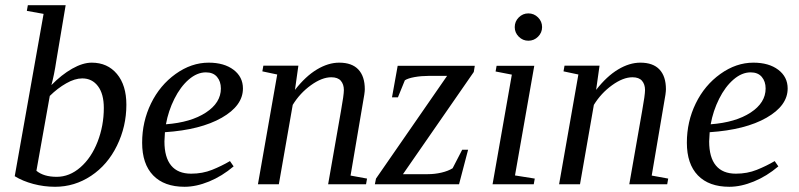

<svg xmlns="http://www.w3.org/2000/svg" viewBox="-20 -714 3095 744"><path d="M148.9 -660.2 84 -671.9 87.9 -693.8H234.4L198.2 -478.5Q189.9 -422.9 179.2 -384.3Q218.3 -424.3 259.5 -447.8Q300.8 -471.2 335.4 -471.2Q396.5 -471.2 433.1 -427.5Q469.7 -383.8 469.7 -308.1Q469.7 -224.1 433.3 -149.7Q397 -75.2 333 -32.7Q269 9.8 193.4 9.8Q150.4 9.8 109.1 -1.2Q67.9 -12.2 37.1 -31.2ZM121.1 -52.2Q149.4 -28.8 199.7 -28.8Q249.5 -28.8 291.7 -65.7Q334 -102.5 358.2 -164.8Q382.3 -227.1 382.3 -295.4Q382.3 -350.1 359.6 -380.1Q336.9 -410.2 298.8 -410.2Q270 -410.2 236.6 -391.1Q203.1 -372.1 172.9 -342.3Z M921.4 -371.1Q921.4 -304.7 839.4 -257.8Q757.3 -210.9 619.1 -201.7L617.2 -166Q617.2 -104 643.3 -72.5Q669.4 -41 720.7 -41Q764.6 -41 801.8 -55.9Q838.9 -70.8 871.1 -89.8L885.3 -69.3Q840.3 -31.2 790.3 -10.7Q740.2 9.8 695.3 9.8Q616.2 9.8 573.5 -34.4Q530.8 -78.6 530.8 -161.1Q530.8 -242.7 565.2 -313.2Q599.6 -383.8 660.6 -427.5Q721.7 -471.2 788.6 -471.2Q848.6 -471.2 885 -443.6Q921.4 -416 921.4 -371.1ZM623 -232.4Q719.7 -239.7 777.8 -277.8Q835.9 -315.9 835.9 -371.1Q835.9 -398.4 821 -416Q806.2 -433.6 777.8 -433.6Q743.7 -433.6 711.4 -405.8Q679.2 -377.9 655.8 -331.1Q632.3 -284.2 623 -232.4Z M1312.5 -365.2Q1312.5 -387.2 1300.8 -400.9Q1289.1 -414.6 1263.7 -414.6Q1227.5 -414.6 1184.8 -383.8Q1142.1 -353 1114.3 -307.6L1060.5 0H979.5L1054.2 -425.3L996.6 -437.5L1000.5 -459.5H1136.2L1123 -365.7Q1164.1 -418.5 1208 -444.8Q1252 -471.2 1294.4 -471.2Q1343.8 -471.2 1368.7 -444.6Q1393.6 -418 1393.6 -368.2Q1393.6 -361.3 1391.6 -347.2Q1389.6 -333 1338.4 -33.7L1402.3 -22L1398.4 0H1251.5L1301.3 -284.2Q1312.5 -346.2 1312.5 -365.2Z M1432.6 0 1437 -22 1712.4 -419.9H1639.6Q1612.3 -419.9 1586.4 -415.3Q1560.5 -410.6 1548.8 -402.8L1522 -336.9H1499L1521 -459H1819.8L1815.9 -435.1L1541.5 -39.1H1637.7Q1665 -39.1 1690.9 -45.2Q1716.8 -51.3 1733.9 -62L1771 -133.8H1793.9L1758.8 0Z M1975.6 -34.2 2052.2 -22 2048.3 0H1888.7L1963.4 -424.8L1900.4 -437L1904.3 -459H2050.3ZM2080.6 -608.9Q2080.6 -587.4 2064.9 -571.8Q2049.3 -556.2 2027.3 -556.2Q2005.9 -556.2 1990.2 -571.8Q1974.6 -587.4 1974.6 -608.9Q1974.6 -630.9 1990.2 -646.5Q2005.9 -662.1 2027.3 -662.1Q2049.3 -662.1 2064.9 -646.5Q2080.6 -630.9 2080.6 -608.9Z M2479.5 -365.2Q2479.5 -387.2 2467.8 -400.9Q2456.1 -414.6 2430.7 -414.6Q2394.5 -414.6 2351.8 -383.8Q2309.1 -353 2281.2 -307.6L2227.5 0H2146.5L2221.2 -425.3L2163.6 -437.5L2167.5 -459.5H2303.2L2290 -365.7Q2331.1 -418.5 2375 -444.8Q2418.9 -471.2 2461.4 -471.2Q2510.7 -471.2 2535.6 -444.6Q2560.5 -418 2560.5 -368.2Q2560.5 -361.3 2558.6 -347.2Q2556.6 -333 2505.4 -33.7L2569.3 -22L2565.4 0H2418.5L2468.3 -284.2Q2479.5 -346.2 2479.5 -365.2Z M3032.2 -371.1Q3032.2 -304.7 2950.2 -257.8Q2868.2 -210.9 2730 -201.7L2728 -166Q2728 -104 2754.2 -72.5Q2780.3 -41 2831.5 -41Q2875.5 -41 2912.6 -55.9Q2949.7 -70.8 2981.9 -89.8L2996.1 -69.3Q2951.2 -31.2 2901.1 -10.7Q2851.1 9.8 2806.2 9.8Q2727.1 9.8 2684.3 -34.4Q2641.6 -78.6 2641.6 -161.1Q2641.6 -242.7 2676 -313.2Q2710.4 -383.8 2771.5 -427.5Q2832.5 -471.2 2899.4 -471.2Q2959.5 -471.2 2995.8 -443.6Q3032.2 -416 3032.2 -371.1ZM2733.9 -232.4Q2830.6 -239.7 2888.7 -277.8Q2946.8 -315.9 2946.8 -371.1Q2946.8 -398.4 2931.9 -416Q2917 -433.6 2888.7 -433.6Q2854.5 -433.6 2822.3 -405.8Q2790 -377.9 2766.6 -331.1Q2743.2 -284.2 2733.9 -232.4Z"/></svg>

Font: Liberation Serif
Style: Italic
Weight: 400
Italic angle: -16.333°
Designer: Steve Matteson
Foundry: Ascender Corporation
Version: Version 2.1.5